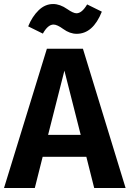

<svg xmlns="http://www.w3.org/2000/svg" viewBox="-29 -934 644 954"><path d="M352 -766Q318 -766 285 -790Q255 -812 237 -812Q209 -812 184 -767L111 -803Q131 -852 163 -883Q195 -914 235 -914Q269 -914 305 -889Q335 -868 351 -868Q378 -868 404 -912L477 -876Q433 -766 352 -766ZM439 0 400 -155H183L144 0H-9L204 -692H383L595 0ZM210 -264H372L291 -583Z"/></svg>

Font: Fira Sans SemiBold
Style: Regular
Weight: 600
Designer: bBox Type GmbH & Carrois Corporate GbR & Edenspiekermann AG
Foundry: bBox Type GmbH & Carrois Corporate GbR & Edenspiekermann AG
Version: Version 4.301;PS 004.301;hotconv 1.0.88;makeotf.lib2.5.64775